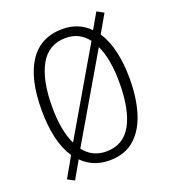

<svg xmlns="http://www.w3.org/2000/svg" viewBox="-144 -856 898 1009"><g transform="rotate(-20 305.5 -351.5)"><path d="M555 -358Q555 -250 529 -167Q503 -84 449 -37Q395 10 310 10Q262 10 224 -6Q186 -22 158 -51L102 47L64 27L128 -86Q94 -137 78.5 -206.5Q63 -276 63 -359Q63 -536 126 -630Q189 -724 311 -724Q357 -724 394.5 -708.5Q432 -693 461 -663L511 -750L549 -729L491 -628Q523 -580 539 -511.5Q555 -443 555 -358ZM121 -358Q121 -223 160 -144L434 -613Q388 -674 311 -674Q215 -674 168 -590.5Q121 -507 121 -358ZM497 -358Q497 -491 459 -569L185 -101Q232 -40 309 -40Q405 -40 451 -122.5Q497 -205 497 -358Z"/></g></svg>

Font: Noto Sans Lao UI Cond Light
Style: Regular
Weight: 300
Width: 3
Designer: Monotype Design Team
Foundry: Monotype Imaging Inc.
Version: Version 2.000; ttfautohint (v1.8.4.7-5d5b)